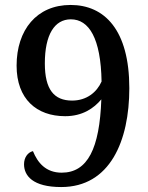

<svg xmlns="http://www.w3.org/2000/svg" viewBox="-20 -744 599 775"><path d="M227 11C424 11 502 -175 502 -388C502 -623 402 -724 265 -724C128 -724 47 -623 47 -479C47 -344 128 -275 243 -275C313 -275 359 -307 389 -343C382 -145 334 -47 229 -47C165 -47 132 -87 113 -134C92 -129 77 -108 77 -81C77 -35 112 11 227 11ZM271 -338C198 -338 161 -383 161 -488C161 -604 200 -666 266 -666C339 -666 387 -590 390 -415C371 -372 330 -338 271 -338Z"/></svg>

Font: Noto Serif Malayalam Medium
Style: Regular
Weight: 500
Designer: Indian type Foundry, Jelle Bosma, Monotype Design Team
Foundry: Monotype Imaging Inc.
Version: Version 2.104